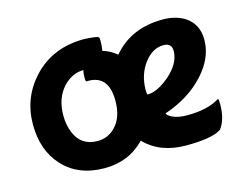

<svg xmlns="http://www.w3.org/2000/svg" viewBox="-73 -554 880 691"><g transform="rotate(-15 367.5 -208.0)"><path d="M557 -347Q517 -347 486 -307Q455 -266 454 -210V-208Q454 -190 458 -190Q494 -191 539 -229Q588 -272 588 -318Q588 -347 557 -347ZM263 -293H255Q253 -297 253 -306Q253 -323 256 -335Q215 -335 182 -301Q144 -261 144 -195Q144 -160 156 -131Q179 -75 240 -75Q280 -75 307 -104Q339 -137 339 -199Q339 -293 263 -293ZM85 -36Q30 -96 30 -192Q30 -291 96 -363Q169 -442 287 -442Q335 -440 341 -434Q343 -432 343 -420Q343 -402 340 -384Q366 -377 392 -356Q460 -437 579 -437Q626 -437 660 -416Q705 -387 705 -328Q705 -262 652 -203Q596 -140 502 -108Q502 -101 519 -92Q541 -81 575 -81Q651 -81 695 -108Q696 -109 697 -109Q700 -109 700 -90Q700 -32 675 0Q641 23 544 23Q447 23 390 -36Q330 26 240 26Q142 26 85 -36Z"/></g></svg>

Font: Bubblegum Sans
Style: Regular
Weight: 400
Designer: Angel Koziupa and Alejandro Paul
Foundry: Angel Koziupa and Alejandro Paul
Version: Version 1.001